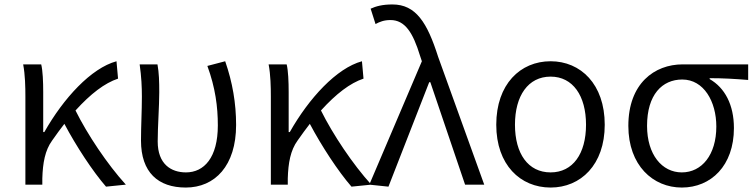

<svg xmlns="http://www.w3.org/2000/svg" viewBox="-20 -829 3392 862"><path d="M456 9 545 0C462 -91 372 -226 319 -333C387 -408 450 -456 510 -476L503 -554C389 -523 265 -388 179 -236H174V-415C174 -462 172 -512 165 -540H84C93 -493 94 -438 94 -395V0H170V-28C172 -97 182 -154 214 -198C233 -225 251 -250 269 -273C322 -173 396 -60 456 9Z M814 13C945 13 1040 -85 1040 -268C1040 -365 1024 -459 991 -554L911 -533C947 -435 958 -349 958 -266C958 -121 896 -55 815 -55C748 -55 688 -92 688 -194C688 -260 695 -352 695 -415C695 -462 694 -502 687 -540H607C615 -484 617 -438 617 -395C617 -329 613 -264 613 -198C613 -55 690 13 814 13Z M1558 9 1647 0C1564 -91 1474 -226 1421 -333C1489 -408 1552 -456 1612 -476L1605 -554C1491 -523 1367 -388 1281 -236H1276V-415C1276 -462 1274 -512 1267 -540H1186C1195 -493 1196 -438 1196 -395V0H1272V-28C1274 -97 1284 -154 1316 -198C1335 -225 1353 -250 1371 -273C1424 -173 1498 -60 1558 9Z M1724 9 1907 -460H1912L2068 0H2154L1947 -574C1898 -728 1847 -809 1742 -809C1697 -809 1668 -801 1644 -790L1666 -721C1684 -731 1704 -739 1733 -739C1798 -739 1834 -683 1866 -578L1874 -554L1638 0Z M2452 13C2587 13 2695 -89 2695 -269C2695 -451 2587 -554 2452 -554C2316 -554 2208 -451 2208 -269C2208 -89 2316 13 2452 13ZM2452 -55C2351 -55 2292 -139 2292 -269C2292 -399 2351 -485 2452 -485C2552 -485 2611 -399 2611 -269C2611 -139 2552 -55 2452 -55Z M3041 13C3172 13 3275 -85 3275 -254C3275 -359 3234 -435 3166 -474V-478C3226 -478 3277 -475 3339 -470V-540H3045C2918 -540 2801 -454 2801 -264C2801 -86 2912 13 3041 13ZM3041 -55C2952 -55 2885 -135 2885 -264C2885 -404 2953 -472 3043 -472C3140 -472 3196 -373 3196 -261C3196 -134 3131 -55 3041 -55Z"/></svg>

Font: Noto Sans JP DemiLight
Style: Regular
Weight: 350
Designer: Ryoko NISHIZUKA 西塚涼子 (kana, bopomofo & ideographs); Paul D. Hunt (Latin, Greek & Cyrillic); Sandoll Communications 산돌커뮤니
Foundry: Adobe
Version: Version 2.004;hotconv 1.0.118;makeotfexe 2.5.65603